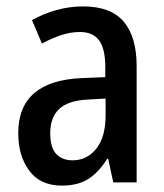

<svg xmlns="http://www.w3.org/2000/svg" viewBox="-20 -570 514 600"><path d="M240 -550Q326 -550 366.5 -502.5Q407 -455 407 -363V0H334L318 -74H315Q289 -32 256.5 -11Q224 10 173 10Q106 10 71.5 -36.5Q37 -83 37 -154Q37 -318 237 -326L309 -329V-361Q309 -418 289.5 -444Q270 -470 230 -470Q201 -470 172 -460.5Q143 -451 111 -434L80 -507Q115 -527 156 -538.5Q197 -550 240 -550ZM256 -259Q193 -256 165 -229.5Q137 -203 137 -154Q137 -109 155.5 -89Q174 -69 207 -69Q252 -69 281 -105.5Q310 -142 310 -210V-262Z"/></svg>

Font: Noto Sans Telugu Condensed Medium
Style: Regular
Weight: 500
Width: 3
Designer: Jelle Bosma - Monotype Design Team
Foundry: Monotype Imaging Inc.
Version: Version 2.005; ttfautohint (v1.8.4.7-5d5b)